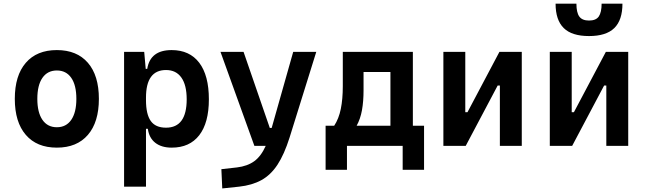

<svg xmlns="http://www.w3.org/2000/svg" viewBox="-20 -803 3556 1057"><path d="M293 9.8Q182.6 9.8 122.1 -60.5Q61.5 -130.9 61.5 -258.8Q61.5 -387.2 122.1 -457.3Q182.6 -527.3 293 -527.3Q403.3 -527.3 463.9 -457.3Q524.4 -387.2 524.4 -258.8Q524.4 -130.9 463.9 -60.5Q403.3 9.8 293 9.8ZM293 -102.5Q344.2 -102.5 372.3 -143.3Q400.4 -184.1 400.4 -258.8Q400.4 -334 372.3 -374.5Q344.2 -415 293 -415Q241.7 -415 213.6 -374.5Q185.5 -334 185.5 -258.8Q185.5 -184.1 213.6 -143.3Q241.7 -102.5 293 -102.5Z M663.1 224.6V-517.6H773.9L782.2 -423.8H790.5Q807.1 -527.3 924.8 -527.3Q1023.9 -527.3 1076.9 -457.5Q1129.9 -387.7 1129.9 -256.3Q1129.9 -127 1076.9 -58.6Q1023.9 9.8 925.3 9.8Q869.1 9.8 835 -16.8Q800.8 -43.5 793.9 -93.8H783.7V224.6ZM783.7 -251.5Q783.7 -174.3 809.8 -137.2Q835.9 -100.1 894 -100.1Q1007.8 -100.1 1007.8 -256.3Q1007.8 -334.5 978.5 -376Q949.2 -417.5 894 -417.5Q783.7 -417.5 783.7 -265.6Z M1203.6 234.4 1198.7 128.4 1284.7 118.7Q1341.8 111.8 1379.4 84.7Q1417 57.6 1442.9 0H1380.4L1193.8 -517.6H1320.8L1465.3 -98.6H1475.6L1594.2 -517.6H1721.2L1574.2 -45.9Q1544.9 46.9 1507.6 103.8Q1470.2 160.6 1418.9 188.7Q1367.7 216.8 1296.4 224.6Z M1772.5 131.8V-110.8H1819.8Q1845.2 -149.4 1856.2 -203.4Q1867.2 -257.3 1867.2 -329.1V-517.6H2252.9V-110.8H2314.5V131.8H2196.8V0H1890.1V131.8ZM2129.4 -110.8V-406.7H1981.4V-305.7Q1981.4 -244.6 1972.7 -196.3Q1963.9 -147.9 1943.4 -110.8Z M2420.9 0V-517.6H2541.5V-185.5H2553.7L2729.5 -517.6H2852.5V0H2731.9V-332H2719.7L2543.9 0Z M3006.8 0V-517.6H3127.4V-185.5H3139.6L3315.4 -517.6H3438.5V0H3317.9V-332H3305.7L3129.9 0ZM3222.7 -604.5Q3127.9 -604.5 3083.3 -648.7Q3038.6 -692.9 3038.6 -782.7H3153.3Q3153.3 -733.9 3169.2 -711.9Q3185.1 -689.9 3222.7 -689.9Q3261.2 -689.9 3276.6 -712.6Q3292 -735.4 3292 -782.7H3406.7Q3406.7 -692.4 3361.8 -648.4Q3316.9 -604.5 3222.7 -604.5Z"/></svg>

Font: CaskaydiaCove NFP SemiBold
Style: Regular
Weight: 600
Designer: Aaron Bell
Foundry: Saja Typeworks
Version: Version 2111.001; VTT 6.35;Nerd Fonts 3.1.1